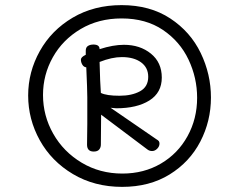

<svg xmlns="http://www.w3.org/2000/svg" viewBox="-20 -730 934 750"><path d="M804 -349Q804 -257 762.5 -177Q721 -97 642.5 -48.5Q564 0 457 0Q349 0 265 -50Q181 -100 135.5 -182Q90 -264 90 -357Q90 -449 135.5 -530.5Q181 -612 264 -661Q347 -710 455 -710Q566 -710 645 -658Q724 -606 764 -523Q804 -440 804 -349ZM750 -348Q750 -426 716.5 -497Q683 -568 616.5 -613Q550 -658 455 -658Q365 -658 295 -616.5Q225 -575 186.5 -506.5Q148 -438 148 -359Q148 -278 188 -207.5Q228 -137 299 -94.5Q370 -52 458 -52Q542 -52 608.5 -91Q675 -130 712.5 -198Q750 -266 750 -348ZM434 -307Q428 -307 412 -309L591 -186Q598 -182 600.5 -178.5Q603 -175 603 -169Q603 -158 594 -149Q585 -140 574 -140Q564 -140 556 -146L375 -282L374 -165Q374 -154 367.5 -146Q361 -138 346 -138Q320 -138 320 -165L321 -246V-350Q321 -379 317 -467Q307 -468 301.5 -477.5Q296 -487 296 -497Q296 -507 315 -516V-532Q315 -545 323.5 -550.5Q332 -556 345 -556Q369 -556 369 -538Q422 -555 464 -555Q527 -555 569.5 -520.5Q612 -486 612 -427Q612 -368 563.5 -337.5Q515 -307 434 -307ZM456 -507Q417 -507 369 -488Q371 -405 374 -367Q396 -356 447 -356Q495 -356 527 -373.5Q559 -391 559 -430Q559 -466 531 -486.5Q503 -507 456 -507Z"/></svg>

Font: Mali
Style: Regular
Weight: 400
Version: Version 1.000; ttfautohint (v1.6)